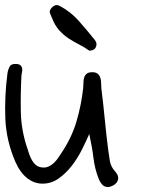

<svg xmlns="http://www.w3.org/2000/svg" viewBox="-20 -754 574 774"><path d="M9.8 -456.1Q11.7 -471.7 18.6 -484.9Q25.4 -498 46.9 -496.1Q58.6 -495.1 63.5 -489.7Q68.4 -484.4 69.3 -478Q70.3 -471.7 68.8 -463.9Q67.4 -456.1 66.4 -449.2Q62.5 -375 64 -302.2Q65.4 -229.5 89.8 -157.2Q93.8 -144.5 98.1 -131.8Q102.5 -119.1 108.9 -107.9Q115.2 -96.7 124.5 -88.9Q133.8 -81.1 148.4 -79.1Q163.1 -77.1 175.3 -82.5Q187.5 -87.9 196.8 -96.7Q206.1 -105.5 213.9 -116.7Q221.7 -127.9 228.5 -138.7Q268.6 -198.2 288.1 -263.7Q307.6 -329.1 315.4 -399.4Q316.4 -409.2 316.4 -420.4Q316.4 -431.6 319.3 -441.4Q322.3 -451.2 329.6 -457Q336.9 -462.9 352.5 -462.9Q367.2 -462.9 374.5 -456.1Q381.8 -449.2 384.8 -439.5Q387.7 -429.7 387.7 -418Q387.7 -406.2 388.7 -396.5Q396.5 -335 402.3 -273.9Q408.2 -212.9 416 -151.4Q418.9 -128.9 422.9 -105Q426.8 -81.1 445.3 -61.5Q459 -45.9 456.1 -30.8Q453.1 -15.6 435.5 -5.9Q423.8 0 415 0Q401.4 0 392.6 -9.3Q383.8 -18.6 377.9 -33.2Q362.3 -72.3 356.9 -116.2Q351.6 -160.2 339.8 -213.9Q328.1 -186.5 310.5 -151.4Q293 -116.2 269.5 -85.9Q246.1 -55.7 216.8 -34.7Q187.5 -13.7 151.4 -13.7Q118.2 -13.7 89.8 -35.6Q61.5 -57.6 42 -101.6Q4.9 -187.5 1.5 -276.4Q-2 -365.2 9.8 -456.1ZM187.5 -721.7Q195.3 -730.5 203.6 -732.9Q211.9 -735.4 223.6 -728.5Q265.6 -706.1 298.3 -668.9Q331.1 -631.8 362.3 -592.8Q374 -578.1 365.2 -561.5Q358.4 -549.8 339.8 -549.8Q319.3 -564.5 297.9 -575.2Q276.4 -585.9 255.9 -599.6Q235.4 -613.3 218.3 -632.3Q201.2 -651.4 189.5 -681.6Q185.5 -690.4 181.6 -700.7Q177.7 -710.9 187.5 -721.7Z"/></svg>

Font: Scriphy
Style: Regular
Weight: 400
Designer: Ala M. Lockhart
Foundry: Ala M. Lockhart
Version: Version 1.0 2021